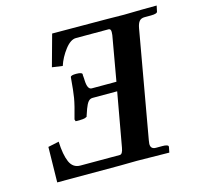

<svg xmlns="http://www.w3.org/2000/svg" viewBox="-96 -751 891 856"><g transform="rotate(-15 349.0 -323.0)"><path d="M215.8 -647 471.2 -646 546.9 -645Q632.8 -647 698.2 -647L692.9 -622.1Q692.9 -610.8 662.1 -610.8H632.8Q616.7 -610.8 608.4 -601.1Q600.1 -591.3 596.2 -569.8L508.8 -75.2Q506.8 -63.5 506.8 -59.1Q506.8 -35.2 530.8 -35.2H561Q572.3 -35.2 578.6 -33.4Q585 -31.7 586.7 -29.5Q588.4 -27.3 587.9 -23.9L583 1L434.1 -1Q420.9 -1 395 -0.5Q369.1 0 356.9 0H65.9L68.8 -163.1L119.1 -173.8Q121.6 -112.8 136.2 -79.3Q150.9 -45.9 185.1 -45.9H367.2Q379.9 -45.9 384.8 -75.2L429.2 -323.2H315.9Q303.7 -323.2 295.7 -313.7Q287.6 -304.2 279.8 -283.2L269 -252H270Q265.1 -242.2 236.8 -242.2H215.8L212.9 -251Q230.5 -312.5 235.8 -344.2Q240.7 -372.6 246.1 -438Q248 -445.8 272 -445.8H272.9Q300.8 -445.8 300.8 -435.1H299.8Q301.8 -415.5 301.8 -405.8Q303.7 -365.2 323.2 -365.2H437L473.1 -570.8Q474.1 -576.7 474.1 -585Q474.1 -600.1 463.9 -600.1H313Q288.1 -600.1 262.2 -566.4Q236.3 -532.7 224.1 -495.1L175.8 -502Z"/></g></svg>

Font: Linux Libertine G
Style: Bold Italic
Weight: 700
Italic angle: -11.5°
Designer: Philipp H. Poll
Foundry: Philipp H. Poll
Version: Version 4.1.0